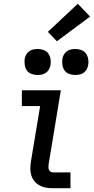

<svg xmlns="http://www.w3.org/2000/svg" viewBox="-20 -999 498 1019"><path d="M261 0Q243 0 224.5 -3Q206 -6 190.5 -14.5Q175 -23 163.5 -36.5Q152 -50 146.5 -67Q141 -84 141 -103Q141 -122 144 -141L193 -436H96V-520H303L238 -127Q237 -120 237 -112.5Q237 -105 239.5 -98.5Q242 -92 248 -88Q254 -84 261 -84H354V0ZM380 -601Q363 -601 347.5 -606.5Q332 -612 323 -624.5Q314 -637 311.5 -653.5Q309 -670 311 -687Q313 -698 319 -709Q325 -720 335 -727Q345 -734 356.5 -736.5Q368 -739 380 -739Q396 -739 411.5 -733.5Q427 -728 436 -715.5Q445 -703 448 -686.5Q451 -670 448 -653Q446 -642 440 -631Q434 -620 424 -613Q414 -606 402.5 -603.5Q391 -601 380 -601ZM180 -601Q163 -601 147.5 -606.5Q132 -612 123 -624.5Q114 -637 111.5 -653.5Q109 -670 111 -687Q113 -698 119 -709Q125 -720 135 -727Q145 -734 156.5 -736.5Q168 -739 180 -739Q196 -739 211.5 -733.5Q227 -728 236 -715.5Q245 -703 248 -686.5Q251 -670 248 -653Q246 -642 240 -631Q234 -620 224 -613Q214 -606 202.5 -603.5Q191 -601 180 -601ZM282 -780 234 -830 393 -979 458 -911Z"/></svg>

Font: Iosevka Etoile Medium Oblique
Style: Regular
Weight: 500
Italic angle: -9°
Designer: Belleve Invis
Foundry: Belleve Invis
Version: Version 15.5.2; ttfautohint (v1.8.4)